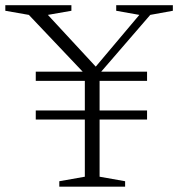

<svg xmlns="http://www.w3.org/2000/svg" viewBox="-45 -702 670 722"><path d="M508 -286.5V-252.5H89.5V-286.5ZM508 -432.5V-398H89.5V-432.5ZM329.5 -425.5V-37.5L425.5 -20.5V0H178V-20.5L274 -37.5V-424L63.5 -646L-25 -661.5V-682.5H223.5V-661.5L135 -646L327.5 -438L305 -439.5L479 -646L392 -661.5V-682.5H605V-661.5L520 -646Z"/></svg>

Font: Newsreader Light
Style: Regular
Weight: 300
Designer: Hugues Gentile
Foundry: Production Type
Version: Version 1.003